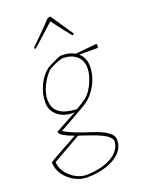

<svg xmlns="http://www.w3.org/2000/svg" viewBox="-168 -747 770 1029"><g transform="rotate(-20 216.5 -233.0)"><path d="M146 206Q110 206 75.5 187.5Q41 169 18.5 137.5Q-4 106 -6 66Q7 57 29 44.5Q51 32 75.5 18.5Q100 5 122.5 -7Q145 -19 159 -27Q125 -39 102 -52Q79 -65 79 -79Q89 -84 110 -95.5Q131 -107 156 -120.5Q181 -134 201 -145Q145 -142 108 -171Q71 -200 71 -248Q71 -295 92.5 -342.5Q114 -390 151 -418Q155 -421 173 -430Q191 -439 210.5 -447.5Q230 -456 240 -456Q284 -456 314 -438Q334 -440 359.5 -442.5Q385 -445 406 -447Q427 -449 433 -450L439 -446Q439 -438 436 -427H330Q363 -399 363 -348Q363 -313 350 -277.5Q337 -242 314 -212Q291 -182 261 -164Q249 -157 228 -144.5Q207 -132 182.5 -118.5Q158 -105 137 -93Q116 -81 104 -75Q113 -66 140.5 -54Q168 -42 199 -31Q222 -23 250.5 -14Q279 -5 305 7Q331 19 348 34.5Q365 50 365 71Q365 114 334 144.5Q303 175 253 190.5Q203 206 146 206ZM218 -157Q235 -166 249.5 -175.5Q264 -185 282 -198Q310 -224 328.5 -267Q347 -310 347 -345Q347 -389 318 -414Q289 -439 240 -440Q221 -437 200.5 -428Q180 -419 157 -406Q127 -377 106.5 -334.5Q86 -292 87 -256Q88 -216 108 -195Q128 -174 158 -166Q188 -158 218 -157ZM62 159Q80 174 102 183Q124 192 146 192Q185 192 224.5 183Q264 174 294 156Q319 141 334 119Q349 97 349 69Q343 51 320.5 36.5Q298 22 266 10Q234 -2 201 -13Q187 -18 175 -21L14 71Q14 95 27.5 118.5Q41 142 62 159ZM125 -540 121 -536Q116 -539 114 -544Q139 -569 158 -587.5Q177 -606 195.5 -625Q214 -644 237 -668Q241 -670 245.5 -671Q250 -672 254 -672L325 -567L341 -544Q340 -543 337.5 -540Q335 -537 332 -536Q323 -547 307 -567Q291 -587 274.5 -609Q258 -631 245 -648L232 -636Q204 -610 176 -585Q148 -560 125 -540Z"/></g></svg>

Font: Labrada Thin
Style: Italic
Weight: 100
Italic angle: -7°
Designer: Mercedes Jáuregui
Foundry: Omnibus-Type Team
Version: Version 1.000; ttfautohint (v1.8.4.7-5d5b)